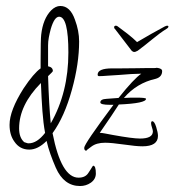

<svg xmlns="http://www.w3.org/2000/svg" viewBox="-20 -478 584 643"><path d="M248 145Q194 145 167 84Q157 61 149 38.5Q141 16 136 -6Q107 23 78 23Q46 23 28 -4Q12 -26 12 -60Q12 -108 59 -182Q93 -233 116 -249V-272Q116 -309 116.5 -331.5Q117 -354 118 -362Q124 -415 151 -443Q166 -458 182 -458Q215 -458 231 -412Q245 -375 245 -339Q245 -265 221 -178Q196 -87 156 -32Q185 117 243 117Q266 117 276 101Q280 95 283.5 89.5Q287 84 290 79Q290 79 290.5 78.5Q291 78 292 77Q301 77 301 103Q301 122 284 134Q268 145 248 145ZM150 -65Q209 -168 209 -302Q209 -422 178 -422Q162 -422 150 -381Q146 -366 143.5 -352.5Q141 -339 141 -326V-256Q157 -253 157 -240Q157 -238 141 -223Q144 -126 150 -65ZM76 2Q104 2 131 -33Q125 -65 122 -106.5Q119 -148 117 -200Q44 -126 44 -48Q44 -17 61 -2Q65 -1 68.5 0.5Q72 2 76 2ZM270 27Q262 27 262 17Q262 4 360 -127H348Q316 -127 316 -135Q316 -146 337 -147L377 -150Q429 -215 453 -231H447Q436 -231 419 -230Q402 -229 379 -227Q357 -226 340 -224.5Q323 -223 312 -223Q307 -223 307 -228Q307 -249 356 -249H385Q414 -249 434.5 -249.5Q455 -250 468 -250Q484 -250 493.5 -250Q503 -250 505 -251Q504 -251 499 -251Q510 -251 505 -251Q523 -249 523 -240Q523 -220 501 -214Q438 -200 395 -150Q409 -151 419.5 -151Q430 -151 437 -151Q469 -151 469 -147Q469 -132 378 -128Q368 -112 352 -88.5Q336 -65 314 -33H316Q321 -33 331.5 -31Q342 -29 358 -26Q424 -14 449 -14Q492 -14 492 -38Q492 -42 489 -51Q486 -60 486 -65Q486 -72 490 -72Q497 -72 503 -53Q509 -34 509 -23Q509 12 457 12Q436 12 395 6Q353 0 332 0Q303 0 286 13Q266 27 270 27ZM368 -392Q372 -392 375 -389Q389 -379 407.5 -364.5Q426 -350 439 -337Q461 -350 486.5 -364.5Q512 -379 531 -389Q537 -392 540 -392Q544 -392 544 -389Q544 -385 537 -381Q516 -368 490 -346.5Q464 -325 441 -308Q438 -307 435.5 -305.5Q433 -304 430 -304Q425 -304 421 -308L365 -381Q362 -383 362 -388Q364 -392 368 -392Z"/></svg>

Font: Ole
Style: Regular
Weight: 400
Designer: Robert E. Leuschke
Foundry: Robert E. Leuschke
Version: Version 1.010; ttfautohint (v1.8.3)